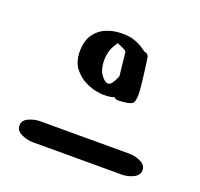

<svg xmlns="http://www.w3.org/2000/svg" viewBox="-80 -482 593 570"><g transform="rotate(20 216.5 -197.0)"><path d="M209 -394Q239 -395 258 -387.5Q277 -380 286.5 -372.5Q296 -365 300 -365Q305 -364 307.5 -359.5Q310 -355 310 -355Q310 -355 312 -341.5Q314 -328 316.5 -308Q319 -288 321 -269.5Q323 -251 323 -241Q323 -222 318 -214Q313 -206 286 -204Q266 -202 262 -205.5Q258 -209 258 -209Q254 -206 244.5 -205Q235 -204 226.5 -204Q218 -204 218 -204Q218 -204 202.5 -206.5Q187 -209 166.5 -219Q146 -229 130.5 -249Q115 -269 115 -303Q116 -337 130 -356Q144 -375 162.5 -383Q181 -391 195 -392.5Q209 -394 209 -394ZM243 -346Q240 -351 226 -357Q212 -363 212 -362Q212 -362 202.5 -346Q193 -330 192 -302Q192 -273 204 -256.5Q216 -240 226 -240Q233 -240 238.5 -248Q244 -256 247.5 -264Q251 -272 251 -272ZM358 -66Q376 -66 393.5 -57.5Q411 -49 411 -33Q411 -17 393.5 -8.5Q376 0 358 0H76Q58 0 40 -8.5Q22 -17 22 -33Q22 -50 40 -58Q58 -66 76 -66Z"/></g></svg>

Font: Nerko One
Style: Regular
Weight: 400
Designer: Nermin Kahrimanovic
Foundry: Nermin Kahrimanovic
Version: Version 1.101